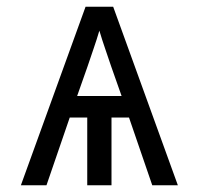

<svg xmlns="http://www.w3.org/2000/svg" viewBox="-20 -550 590 570"><path d="M42 0 234 -530H316L508 0H432L363 -201H311V0H239V-201H187L118 0ZM341 -265 310 -353Q301 -380 292 -406Q283 -432 275 -459Q267 -432 258 -406Q249 -380 240 -353L209 -265Z"/></svg>

Font: Lode
Style: Regular
Weight: 400
Monospace: yes
Designer: Belleve Invis
Foundry: Belleve Invis
Version: Version 29.2.0; ttfautohint (v1.8.3)